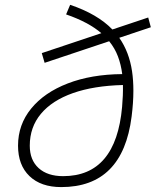

<svg xmlns="http://www.w3.org/2000/svg" viewBox="-20 -760 641 790"><path d="M252 -700.7 268.6 -740.2Q381.3 -702.1 442.4 -638.7L589.8 -688L600.6 -647.9L470.7 -604.5Q511.7 -545.9 523.4 -466.3Q528.8 -429.2 528.8 -386.7Q528.8 -337.4 521.5 -280.3Q484.9 9.8 231.9 9.8Q148.4 9.8 101.3 -35.4Q54.2 -80.6 54.2 -160.6Q54.2 -247.1 108.2 -313.2Q162.1 -379.4 258.8 -416.7Q355.5 -454.1 482.9 -455.1Q478 -494.1 465.3 -527.8Q452.6 -561.5 429.2 -590.3L163.6 -501.5L151.9 -541.5L397 -623.5Q344.2 -668.9 252 -700.7ZM485.8 -410.2Q366.2 -407.2 280.3 -377Q194.3 -346.7 148.4 -291.7Q102.5 -236.8 102.5 -160.6Q102.5 -101.6 138.9 -68.4Q175.3 -35.2 239.7 -35.2Q457 -35.2 482.4 -320.3Q484.4 -344.2 485.4 -366.7Q486.3 -389.2 485.8 -410.2Z"/></svg>

Font: CaskaydiaCove NFP ExtraLight
Style: Italic
Weight: 200
Italic angle: -10°
Designer: Aaron Bell
Foundry: Saja Typeworks
Version: Version 2111.001; VTT 6.35;Nerd Fonts 3.1.1